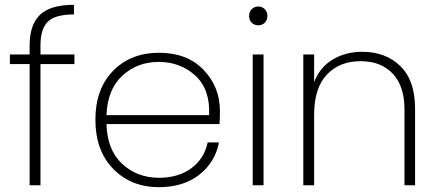

<svg xmlns="http://www.w3.org/2000/svg" viewBox="-20 -769 1820 797"><path d="M103 0V-503H21V-543H103V-581Q103 -666 146 -707.5Q189 -749 287 -749V-709Q209 -709 178.5 -679Q148 -649 148 -581V-543H289V-503H148V0Z M639 -512Q550 -512 488 -455Q426 -398 422 -291H848Q853 -398 791 -455Q729 -512 639 -512ZM889 -178Q873 -95 807 -43.5Q741 8 640 8Q524 8 450 -68Q376 -144 376 -272Q376 -400 449.5 -475Q523 -550 640 -550Q757 -550 825 -479Q893 -408 893 -308Q893 -272 891 -254H422Q425 -146 487.5 -88.5Q550 -31 640 -31Q720 -31 774 -70.5Q828 -110 842 -178Z M1029 0V-543H1074V0ZM1014 -703Q1014 -720 1025 -731Q1036 -742 1052 -742Q1068 -742 1079 -731Q1090 -720 1090 -703Q1090 -685 1079 -674.5Q1068 -664 1052 -664Q1036 -664 1025 -674.5Q1014 -685 1014 -703Z M1659 0V-315Q1659 -412 1610 -463.5Q1561 -515 1477 -515Q1389 -515 1336.5 -459Q1284 -403 1284 -293V0H1239V-543H1284V-428Q1307 -489 1360.5 -521.5Q1414 -554 1484 -554Q1581 -554 1642 -494.5Q1703 -435 1703 -318V0Z"/></svg>

Font: Poppins ExtraLight
Style: Regular
Weight: 275
Designer: Ninad Kale (Devanagari), Jonny Pinhorn (Latin)
Foundry: Indian Type Foundry
Version: Version 3.200;PS 1.000;hotconv 16.6.54;makeotf.lib2.5.65590